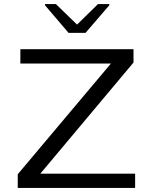

<svg xmlns="http://www.w3.org/2000/svg" viewBox="-20 -932 754 952"><path d="M68 0V-68L530 -617H81V-688H642V-622L180 -71H650V0ZM320 -769 203 -906V-912H257L362 -810L466 -912H522V-906L404 -769Z"/></svg>

Font: Saira Expanded
Style: Regular
Weight: 400
Width: 7
Designer: Hector Gatti with collaboration of the Omnibus-Type team
Foundry: Omnibus-Type
Version: Version 1.100; ttfautohint (v1.8.3)